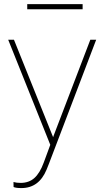

<svg xmlns="http://www.w3.org/2000/svg" viewBox="-20 -727 518 960"><path d="M49.8 -528.3C49.8 -528.3 21 -528.3 21 -528.3C21 -528.3 231.4 -2.9 231.4 -2.9C231.4 -2.9 199.2 84.5 199.2 84.5C199.2 84.5 199.2 84.5 199.2 84.5C186 121.1 169.9 147 151.9 163.1C133.8 179.2 110.8 187.5 83 187.5C83 187.5 83 187.5 83 187.5C69.8 187.5 57.6 186 47.4 183.1C47.4 183.1 47.9 208 47.9 208C47.9 208 47.9 208 47.9 208C55.2 211.4 67.9 213.4 86.9 213.4C86.9 213.4 86.9 213.4 86.9 213.4C145.5 213.4 187.5 182.6 212.9 121.1C212.9 121.1 224.6 91.8 224.6 91.8C224.6 91.8 460.9 -528.3 460.9 -528.3C460.9 -528.3 431.6 -528.3 431.6 -528.3C431.6 -528.3 249 -50.8 249 -50.8C249 -50.8 245.6 -41 245.6 -41C245.6 -41 49.8 -528.3 49.8 -528.3ZM393.1 -706.5C393.1 -706.5 116.2 -706.5 116.2 -706.5C116.2 -706.5 116.2 -680.7 116.2 -680.7C116.2 -680.7 393.1 -680.7 393.1 -680.7C393.1 -680.7 393.1 -706.5 393.1 -706.5Z"/></svg>

Font: WOX
Style: Regular
Weight: 500
Designer: Google
Foundry: ""
Version: ""